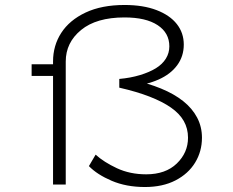

<svg xmlns="http://www.w3.org/2000/svg" viewBox="-20 -741 934 771"><path d="M562 10Q487 10 428.5 -15Q370 -40 337 -74L364 -120Q397 -90 449.5 -65.5Q502 -41 567 -41Q645 -41 690 -84.5Q735 -128 735 -188Q735 -225 718 -255Q701 -285 666.5 -309Q632 -333 580.5 -353Q529 -373 459 -389V-424Q504 -428 542 -439.5Q580 -451 606 -467Q632 -483 646 -505.5Q660 -528 660 -555Q660 -609 613 -640Q566 -671 480 -671Q367 -671 305.5 -620.5Q244 -570 244 -494V0H193V-494Q193 -558 226 -609Q259 -660 323.5 -690.5Q388 -721 480 -721Q555 -721 608.5 -700.5Q662 -680 690 -644.5Q718 -609 718 -562Q718 -515 691.5 -479Q665 -443 616.5 -421.5Q568 -400 503 -394L509 -421Q574 -407 626.5 -385.5Q679 -364 715.5 -335Q752 -306 771.5 -269Q791 -232 791 -188Q791 -133 763.5 -88Q736 -43 684.5 -16.5Q633 10 562 10ZM107 -436V-483H232V-436Z"/></svg>

Font: Lexend Peta ExtraLight
Style: Regular
Weight: 250
Version: Version 1.007